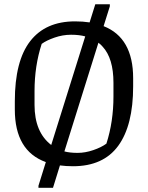

<svg xmlns="http://www.w3.org/2000/svg" viewBox="-20 -772 697 904"><path d="M514.2 -382.3Q514.2 -497.6 462.9 -552.7Q454.1 -563 443.4 -570.8L283.2 -59.1Q309.1 -52.2 345.2 -52.2Q381.3 -52.2 419.2 -65.2Q457 -78.1 481 -95.7Q514.2 -199.2 514.2 -317.4ZM176.3 -565.4Q142.6 -461.9 142.6 -343.3V-278.3Q142.6 -149.9 221.2 -89.4L381.3 -600.6Q353.5 -608.4 314.5 -608.4Q275.4 -608.4 236.8 -595Q198.2 -581.5 176.3 -565.4ZM606.9 -403.8V-365.7Q606.9 -181.6 536.6 -85.4Q466.3 10.7 323.7 10.7Q291 10.7 262.2 6.8L229.5 112.3H161.1V102.5L195.8 -8.8Q49.8 -61.5 49.8 -256.3V-294.9Q49.8 -484.9 122.1 -578.1Q194.3 -671.4 333.5 -671.4Q370.1 -671.4 401.9 -666.5L428.7 -752H497.1V-742.2L467.8 -648.9Q606.9 -594.2 606.9 -403.8Z"/></svg>

Font: NoticiaText-Regular
Style: Regular
Weight: 400
Designer: JM Sole
Foundry: JM Sole
Version: Version 1.003